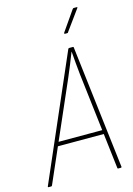

<svg xmlns="http://www.w3.org/2000/svg" viewBox="-149 -910 675 974"><g transform="rotate(-15 189.0 -422.5)"><path d="M-19 0Q-23 0 -22 -4L259 -651Q261 -655 264 -655H285Q288 -655 288 -651L365 -4Q365 0 360 0H347Q343 0 343 -4L283 -511Q280 -542 277 -572Q274 -602 272 -633H271Q259 -602 246.5 -571Q234 -540 221 -510L0 -4Q-2 0 -5 0ZM74 -188 82 -209H323L326 -188ZM262 -730Q260 -730 259.5 -731.5Q259 -733 260 -736L333 -841Q336 -845 339 -845H355Q357 -845 358 -843.5Q359 -842 357 -840L280 -734Q279 -731 277 -730.5Q275 -730 273 -730Z"/></g></svg>

Font: Sofia Sans Condensed Thin
Style: Italic
Weight: 250
Italic angle: -9°
Version: Version 4.100